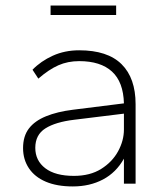

<svg xmlns="http://www.w3.org/2000/svg" viewBox="-20 -661 600 691"><path d="M242 10Q185 10 145 -7Q105 -24 84 -55.5Q63 -87 63 -128Q63 -171 84 -198.5Q105 -226 145.5 -242.5Q186 -259 242 -266L426 -289Q424 -366 383 -403.5Q342 -441 265 -441Q224 -441 190 -426Q156 -411 118 -378L97 -410Q127 -441 170 -460.5Q213 -480 265 -480Q367 -480 417.5 -430Q468 -380 468 -286V0H426V-90Q398 -40 350.5 -15Q303 10 242 10ZM246 -28Q304 -28 344 -53Q384 -78 405 -116.5Q426 -155 426 -195V-252L247 -230Q180 -222 143.5 -199Q107 -176 107 -129Q107 -83 143 -55.5Q179 -28 246 -28ZM162 -607V-641H398V-607Z"/></svg>

Font: Gantari ExtraLight
Style: Regular
Weight: 250
Designer: Anugrah Pasau
Foundry: Lafontype
Version: Version 1.000